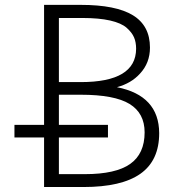

<svg xmlns="http://www.w3.org/2000/svg" viewBox="-20 -751 698 772"><path d="M216.8 -420.9H304.7Q526.4 -420.9 527.3 -554.7Q527.3 -581.1 519 -600.6Q510.7 -620.1 489.3 -639.2Q467.8 -658.2 422.9 -668.5Q377.9 -678.7 310.5 -678.7H216.8ZM216.8 -249H414.1V-198.2H216.8V-50.8H321.3Q445.3 -50.8 503.4 -91.8Q561.5 -132.8 561.5 -218.8Q561.5 -295.9 501 -333Q440.4 -370.1 304.7 -370.1H216.8ZM450.2 -400.4Q619.1 -367.2 620.1 -215.8Q620.1 -105.5 544.4 -52.2Q468.8 1 315.4 1H157.2V-198.2H38.1V-249H157.2V-731.4H304.7Q446.3 -731.4 514.6 -689.5Q583 -647.5 583 -559.6Q583 -498 543 -455.1Q507.8 -416 450.2 -400.4Z"/></svg>

Font: Gen Shin Gothic Light
Style: Regular
Weight: 200
Designer: [Source Han Sans]
Ryoko NISHIZUKA  (kana & ideographs); Paul D. Hunt (Latin, Greek & Cyrillic); Wenlong ZHANG  (bopomofo
Version: Version 1.002.20150607